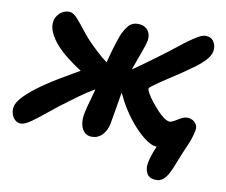

<svg xmlns="http://www.w3.org/2000/svg" viewBox="-87 -610 1007 857"><g transform="rotate(10 416.5 -182.0)"><path d="M673 154Q640 154 629 132.5Q618 111 623 85Q625 73 631.5 52Q638 31 649 6Q660 -19 675 -42L711 -20Q694 -7 681.5 0Q669 7 648 7Q623 7 587.5 -21.5Q552 -50 519 -93Q492 -128 471.5 -166Q451 -204 439 -236Q437 -243 434.5 -249.5Q432 -256 433 -262Q435 -273 443.5 -283.5Q452 -294 466 -304Q489 -319 515.5 -338Q542 -357 568.5 -376.5Q595 -396 619.5 -414.5Q644 -433 664 -449Q685 -466 706.5 -481.5Q728 -497 746.5 -507.5Q765 -518 778 -518Q804 -518 816 -499Q828 -480 824 -456Q820 -435 801 -414.5Q782 -394 754 -373.5Q726 -353 695 -332Q673 -318 651 -303.5Q629 -289 610.5 -276.5Q592 -264 580.5 -255Q569 -246 568 -243Q567 -237 575 -222Q583 -207 597 -189Q611 -171 627.5 -153Q644 -135 659.5 -124Q675 -113 686 -113Q695 -113 707 -120.5Q719 -128 733.5 -136Q748 -144 763 -144Q773 -144 784.5 -138.5Q796 -133 803 -121Q810 -109 806 -91Q800 -59 782.5 -20Q765 19 745 71Q736 95 726 113.5Q716 132 703 143Q690 154 673 154ZM33 11Q18 11 7 1Q-4 -9 -9 -24.5Q-14 -40 -11 -56Q-8 -78 19.5 -106.5Q47 -135 91.5 -166.5Q136 -198 190 -229Q227 -251 248 -263Q269 -275 280.5 -281Q292 -287 299 -290L317 -236Q310 -239 293.5 -246.5Q277 -254 252.5 -269.5Q228 -285 194 -311Q165 -333 141.5 -359Q118 -385 105.5 -412Q93 -439 97 -463Q99 -477 107.5 -489.5Q116 -502 129.5 -510Q143 -518 160 -518Q178 -518 197 -497Q216 -476 239 -446Q262 -416 291 -388Q317 -362 341 -342Q365 -322 385 -310L362 -211Q329 -195 299.5 -175.5Q270 -156 233 -128Q187 -95 148.5 -63Q110 -31 80.5 -10Q51 11 33 11ZM355 14Q334 14 321 0.5Q308 -13 304 -35.5Q300 -58 306 -87Q310 -107 317.5 -133Q325 -159 334 -192.5Q343 -226 351 -267Q356 -294 363.5 -325Q371 -356 380.5 -388.5Q390 -421 401 -451Q410 -474 426.5 -496Q443 -518 472 -518Q492 -518 505.5 -509Q519 -500 524.5 -485Q530 -470 527 -451Q522 -429 509 -394.5Q496 -360 482 -320Q468 -280 460 -239Q457 -226 452.5 -201Q448 -176 443.5 -148Q439 -120 434.5 -95Q430 -70 428 -57Q421 -25 402 -5.5Q383 14 355 14Z"/></g></svg>

Font: Shantell Sans SemiBold
Style: Italic
Weight: 600
Italic angle: -11°
Designer: Stephen Nixon, Anya Danilova, Shantell Martin
Foundry: Arrow Type
Version: Version 1.011;[c5ecc13dd]